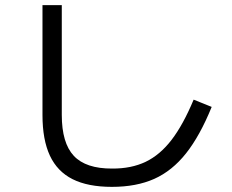

<svg xmlns="http://www.w3.org/2000/svg" viewBox="-20 -729 904 748"><path d="M145.5 -281.2V-709H220.7V-281.2Q220.7 -171.9 267.6 -121.8Q314.5 -71.8 417 -72.3Q491.2 -71.8 547.4 -98.6Q603.5 -125.5 648.4 -184.1Q693.4 -242.7 734.4 -340.8L804.7 -312.5Q758.8 -199.7 704.8 -131.6Q650.9 -63.5 581.1 -32.2Q511.2 -1 416 -1Q322.3 -1 262.7 -31Q203.1 -61 174.3 -122.8Q145.5 -184.6 145.5 -281.2Z"/></svg>

Font: Pretendard GOV
Style: Regular
Weight: 400
Designer: Base glyphs from Inter by Rasmus Andersson; Hangeul glyphs from Noto Sans CJK(Source Han Sans) by Jang Soo-young and Kan
Foundry: Kil Hyung-jin
Version: Version 1.309